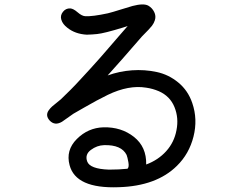

<svg xmlns="http://www.w3.org/2000/svg" viewBox="-20 -781 1040 842"><path d="M823.2 -329.1Q847.7 -257.8 828.6 -182.1Q809.6 -106.4 755.9 -53.7Q666 35.2 500 40Q312.5 46.9 285.2 -56.6Q267.6 -122.1 316.9 -171.4Q366.2 -220.7 433.6 -222.7Q511.7 -224.6 567.4 -180.7Q623 -136.7 621.1 -59.6Q673.8 -79.1 709 -118.2Q744.1 -157.2 753.9 -210Q764.6 -263.7 745.1 -311.5Q725.6 -359.4 676.8 -380.9Q649.4 -392.6 621.1 -396.5Q544.9 -409.2 453.1 -365.2Q419.9 -348.6 402.8 -339.4Q385.7 -330.1 349.6 -309.6Q302.7 -283.2 301.8 -282.2L252 -247.1Q220.7 -228.5 198.2 -252Q177.7 -274.4 193.4 -296.9Q200.2 -306.6 209 -314.5L247.1 -345.7Q268.6 -366.2 290 -387.7Q311.5 -409.2 335 -435.1Q358.4 -460.9 375 -478.5Q391.6 -496.1 418.5 -526.9Q445.3 -557.6 457.5 -571.8Q469.7 -585.9 500.5 -621.6Q531.2 -657.2 540 -667Q537.1 -666 519.5 -660.2Q436.5 -634.8 406.2 -631.8Q397.5 -630.9 383.8 -629.9Q370.1 -628.9 360.4 -628.9Q309.6 -631.8 275.4 -659.2Q254.9 -674.8 249 -694.3Q243.2 -712.9 255.9 -729Q268.6 -745.1 288.1 -744.1Q301.8 -743.2 320.3 -727.1Q338.9 -710.9 353.5 -710Q384.8 -708 453.1 -722.7Q472.7 -727.5 508.3 -738.8Q543.9 -750 561.5 -754.9Q610.4 -767.6 630.9 -755.9Q647.5 -746.1 656.2 -728.5Q665 -710.9 659.2 -692.4Q655.3 -679.7 646.5 -668Q637.7 -656.2 602.5 -621.1Q502.9 -505.9 452.1 -450.2Q503.9 -468.8 559.1 -472.7Q614.3 -476.6 667 -465.3Q719.7 -454.1 762.2 -418.9Q804.7 -383.8 823.2 -329.1ZM458 -37.1Q502.9 -37.1 539.1 -41Q546.9 -47.9 543 -69.8Q539.1 -91.8 535.2 -101.6Q512.7 -146.5 436.5 -144.5Q405.3 -143.6 378.4 -123.5Q351.6 -103.5 362.3 -73.2Q374 -40 458 -37.1Z"/></svg>

Font: irohamaru Regular
Style: Regular
Weight: 400
Designer: [Source Han Sans]
Ryoko NISHIZUKA  (kana & ideographs); Paul D. Hunt (Latin, Greek & Cyrillic); Wenlong ZHANG  (bopomofo
Version: Version 1.00